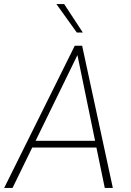

<svg xmlns="http://www.w3.org/2000/svg" viewBox="-24 -921 640 941"><path d="M-3.5 0H37.5L134 -198H448.5L489.5 0H529L378.5 -697H342.5ZM150.5 -231 355.5 -651 442 -231ZM252.5 -901 352.5 -761.5H382L290.5 -901Z"/></svg>

Font: HK Grotesk ExtraLight
Style: Italic
Weight: 200
Italic angle: -16°
Designer: Alfredo Marco Pradil
Foundry: Hanken Design Co.
Version: Version 3.001;FEAKit 1.0